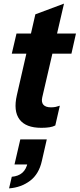

<svg xmlns="http://www.w3.org/2000/svg" viewBox="-20 -695 439 1059"><path d="M208 10Q122 10 87.5 -36.5Q53 -83 73 -170L175 -616L333 -675L213 -158Q207 -131 219.5 -117Q232 -103 261 -103Q276 -103 287.5 -105.5Q299 -108 310 -112L285 -3Q272 4 253 7Q234 10 208 10ZM45 -399 71 -510H399L374 -399ZM30 344 45 280Q81 277 103 258Q125 239 133 201L182 212H60L92 74H238L211 192Q195 265 146 302Q97 339 30 344Z"/></svg>

Font: Instrument Sans SemiCondensed
Style: Bold Italic
Weight: 700
Width: 4
Italic angle: -13°
Designer: Rodrigo Fuenzalida
Foundry: fragTYPE
Version: Version 1.000;gftools[0.9.28]